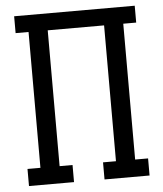

<svg xmlns="http://www.w3.org/2000/svg" viewBox="-53 -781 705 828"><g transform="rotate(-5 300.0 -367.5)"><path d="M234 0H39V-74H95V-662H39V-735H561V-662H505V-74H561V0H366V-74H422V-662H178V-74H234Z"/></g></svg>

Font: Iosevka HT Extended
Style: Regular
Weight: 400
Width: 7
Monospace: yes
Designer: Belleve Invis
Foundry: Belleve Invis
Version: Version 32.3.0; ttfautohint (v1.8.4)